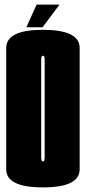

<svg xmlns="http://www.w3.org/2000/svg" viewBox="-20 -810 373 834"><path d="M166.5 4Q7 4 7 -74.5V-601.5Q7 -680.5 166.5 -680.5Q326 -680.5 326 -601.5V-74.5Q326 4 166.5 4ZM166.5 -108.5Q174 -108.5 174 -126.5V-552Q174 -568 166.5 -568Q159 -568 159 -552V-126.5Q159 -108.5 166.5 -108.5ZM94.5 -691.5 139 -790H238.5L165 -691.5Z"/></svg>

Font: Anybody UltraCondensed ExtraBold
Style: Regular
Weight: 800
Width: 1
Designer: Tyler Finck
Foundry: Etcetera Type Company
Version: Version 1.010; ttfautohint (v1.8.3) -l 8 -r 50 -G 200 -x 14 